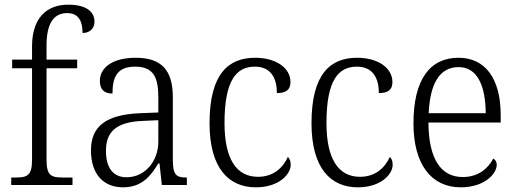

<svg xmlns="http://www.w3.org/2000/svg" viewBox="-20 -791 2209 821"><path d="M28 0H290V-32H249C200 -32 179 -39 179 -107V-499H310V-536H179V-597C179 -683 205 -735 267 -735C319 -735 333 -696 333 -650C363 -650 384 -668 384 -699C384 -740 350 -771 272 -771C174 -771 117 -708 117 -593V-536H32V-499H117V-107C117 -39 95 -32 47 -32H28Z M506 10C588 10 625 -40 657 -92H662L672 0H779V-32H775C731 -32 719 -46 719 -111V-375C719 -493 669 -544 560 -544C463 -544 407 -503 407 -445C407 -408 426 -391 461 -391C461 -462 481 -506 558 -506C641 -506 657 -454 657 -372V-310L580 -307C437 -301 369 -254 369 -148C369 -40 428 10 506 10ZM521 -33C460 -33 433 -79 433 -145C433 -224 472 -269 590 -274L657 -277V-185C657 -103 601 -33 521 -33Z M1074 10C1173 10 1223 -46 1223 -86C1223 -102 1219 -112 1211 -120C1190 -74 1150 -35 1083 -35C991 -35 940 -111 940 -265C940 -450 992 -506 1070 -506C1139 -506 1164 -456 1164 -393C1202 -393 1222 -406 1222 -440C1222 -503 1157 -544 1071 -544C959 -544 876 -478 876 -264C876 -69 960 10 1074 10Z M1510 10C1609 10 1659 -46 1659 -86C1659 -102 1655 -112 1647 -120C1626 -74 1586 -35 1519 -35C1427 -35 1376 -111 1376 -265C1376 -450 1428 -506 1506 -506C1575 -506 1600 -456 1600 -393C1638 -393 1658 -406 1658 -440C1658 -503 1593 -544 1507 -544C1395 -544 1312 -478 1312 -264C1312 -69 1396 10 1510 10Z M1950 10C2053 10 2104 -49 2104 -86C2104 -100 2097 -109 2089 -113C2068 -71 2025 -34 1959 -34C1867 -34 1813 -108 1812 -267H2121V-299C2121 -456 2054 -544 1941 -544C1818 -544 1748 -451 1748 -263C1748 -89 1824 10 1950 10ZM2057 -307H1813C1819 -431 1858 -504 1941 -504C2021 -504 2056 -425 2057 -307Z"/></svg>

Font: Noto Serif Myanmar SemiCondensed Light
Style: Regular
Weight: 300
Width: 4
Designer: Ben Mitchell and the Monotype Design Team
Foundry: Monotype Imaging Inc.
Version: Version 2.106